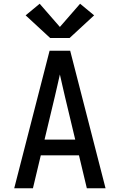

<svg xmlns="http://www.w3.org/2000/svg" viewBox="-20 -1006 640 1026"><path d="M56 0 245 -735H355L544 0H444L402 -176H198L156 0ZM382 -260 327 -490Q320 -519 313.5 -548.5Q307 -578 300 -608Q293 -578 286.5 -548.5Q280 -519 273 -490L218 -260ZM248 -803 117 -924 192 -986 300 -862 408 -986 483 -924 352 -803Z"/></svg>

Font: Iosevka Custom Medium Extended
Style: Regular
Weight: 500
Width: 7
Monospace: yes
Designer: Belleve Invis
Foundry: Belleve Invis
Version: Version 11.2.4; ttfautohint (v1.8.4)